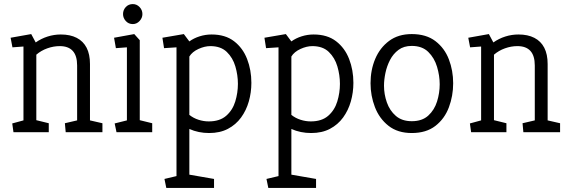

<svg xmlns="http://www.w3.org/2000/svg" viewBox="-20 -648 2788 941"><path d="M46 0 40 -43 95 -58V-420L41 -416L32 -463L133 -481L155 -440Q182 -459 213.5 -469Q245 -479 278 -479Q324 -479 356 -462.5Q388 -446 404.5 -414Q421 -382 421 -334V-58L482 -44V0H302L298 -44L358 -58V-327Q358 -375 336.5 -398.5Q315 -422 273 -422Q242 -422 211.5 -411Q181 -400 158 -380V-59L219 -44V0Z M551 0 542 -43 602 -58V-416L548 -412L539 -463L638 -481L665 -451V-59L726 -44V0ZM631 -530Q610 -530 596.5 -545Q583 -560 583 -579Q583 -599 596.5 -613.5Q610 -628 631 -628Q650 -628 664 -613.5Q678 -599 678 -579Q678 -560 664 -545Q650 -530 631 -530Z M795 273 786 229 845 215V-416L784 -412L776 -463L881 -481L908 -445Q930 -461 958.5 -470Q987 -479 1017 -479Q1084 -479 1127 -446Q1170 -413 1191 -359Q1212 -305 1212 -242Q1212 -195 1199.5 -151Q1187 -107 1161.5 -72Q1136 -37 1097 -16.5Q1058 4 1005 4Q979 4 954.5 -1Q930 -6 908 -16V208L1029 229V273ZM1003 -53Q1057 -53 1088.5 -80.5Q1120 -108 1133 -150.5Q1146 -193 1146 -237Q1146 -280 1133.5 -322.5Q1121 -365 1091.5 -393.5Q1062 -422 1011 -422Q983 -422 952.5 -408Q922 -394 908 -371V-85Q928 -69 953 -61Q978 -53 1003 -53Z M1295 273 1286 229 1345 215V-416L1284 -412L1276 -463L1381 -481L1408 -445Q1430 -461 1458.5 -470Q1487 -479 1517 -479Q1584 -479 1627 -446Q1670 -413 1691 -359Q1712 -305 1712 -242Q1712 -195 1699.5 -151Q1687 -107 1661.5 -72Q1636 -37 1597 -16.5Q1558 4 1505 4Q1479 4 1454.5 -1Q1430 -6 1408 -16V208L1529 229V273ZM1503 -53Q1557 -53 1588.5 -80.5Q1620 -108 1633 -150.5Q1646 -193 1646 -237Q1646 -280 1633.5 -322.5Q1621 -365 1591.5 -393.5Q1562 -422 1511 -422Q1483 -422 1452.5 -408Q1422 -394 1408 -371V-85Q1428 -69 1453 -61Q1478 -53 1503 -53Z M1998 4Q1929 4 1884 -31.5Q1839 -67 1817.5 -123Q1796 -179 1796 -240Q1796 -305 1819 -359.5Q1842 -414 1887 -447.5Q1932 -481 1998 -481Q2069 -481 2114 -446.5Q2159 -412 2180 -357Q2201 -302 2201 -240Q2201 -178 2180 -122Q2159 -66 2114 -31Q2069 4 1998 4ZM1998 -54Q2049 -54 2079 -81.5Q2109 -109 2122 -150.5Q2135 -192 2135 -235Q2135 -277 2122 -320.5Q2109 -364 2079 -393.5Q2049 -423 1998 -423Q1959 -423 1933 -403.5Q1907 -384 1891.5 -354Q1876 -324 1869 -290.5Q1862 -257 1862 -228Q1862 -186 1876 -146Q1890 -106 1920 -80Q1950 -54 1998 -54Z M2289 0 2283 -43 2338 -58V-420L2284 -416L2275 -463L2376 -481L2398 -440Q2425 -459 2456.5 -469Q2488 -479 2521 -479Q2567 -479 2599 -462.5Q2631 -446 2647.5 -414Q2664 -382 2664 -334V-58L2725 -44V0H2545L2541 -44L2601 -58V-327Q2601 -375 2579.5 -398.5Q2558 -422 2516 -422Q2485 -422 2454.5 -411Q2424 -400 2401 -380V-59L2462 -44V0Z"/></svg>

Font: Kreon Light
Style: Regular
Weight: 300
Designer: Julia Petretta
Foundry: Julia Petretta and Eli Heuer
Version: Version 2.002